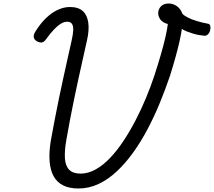

<svg xmlns="http://www.w3.org/2000/svg" viewBox="-20 -1057 1222 1096"><path d="M428 19Q326 19 287 -49.5Q248 -118 270 -254Q281 -315 292.5 -374.5Q304 -434 316 -492.5Q328 -551 340.5 -607.5Q353 -664 365 -718.5Q377 -773 389 -826Q397 -861 398 -884.5Q399 -908 391 -920.5Q383 -933 363 -933Q346 -933 327 -921.5Q308 -910 287 -887.5Q266 -865 242 -832Q231 -816 218 -814.5Q205 -813 188 -823Q174 -832 172.5 -845.5Q171 -859 182 -877Q210 -922 242.5 -953.5Q275 -985 310 -1001Q345 -1017 379 -1017Q427 -1017 452.5 -994Q478 -971 484 -927.5Q490 -884 476 -824Q465 -775 453 -721Q441 -667 428.5 -610.5Q416 -554 404 -495.5Q392 -437 380.5 -378Q369 -319 359 -260Q348 -198 350.5 -154.5Q353 -111 374.5 -88.5Q396 -66 440 -66Q483 -66 525.5 -89.5Q568 -113 608 -155Q648 -197 684.5 -252Q721 -307 753.5 -369.5Q786 -432 813.5 -498Q841 -564 862 -628Q883 -693 898.5 -746.5Q914 -800 924 -843.5Q934 -887 938 -920Q910 -927 896.5 -944.5Q883 -962 883 -982Q883 -1004 898.5 -1020.5Q914 -1037 943 -1037Q968 -1037 989.5 -1022Q1011 -1007 1021 -979Q1029 -969 1051 -957.5Q1073 -946 1103 -937Q1133 -928 1165 -922Q1177 -921 1180 -910Q1183 -899 1180 -885.5Q1177 -872 1168 -862Q1159 -852 1147 -853Q1133 -854 1116 -857Q1099 -860 1081 -865.5Q1063 -871 1046.5 -877.5Q1030 -884 1018 -892Q1014 -862 1005.5 -824Q997 -786 983.5 -736.5Q970 -687 950 -623Q924 -547 892.5 -470Q861 -393 823 -321Q785 -249 741 -187.5Q697 -126 647.5 -79.5Q598 -33 543 -7Q488 19 428 19Z"/></svg>

Font: Playwrite TZ
Style: Regular
Weight: 400
Designer: Veronika Burian, José Scaglione
Foundry: TypeTogether
Version: Version 1.002